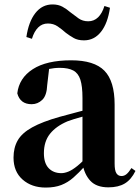

<svg xmlns="http://www.w3.org/2000/svg" viewBox="-20 -829 632 866"><path d="M186 17Q123 17 82 -19Q41 -55 41 -118Q41 -163 60 -196Q79 -229 125 -254.5Q171 -280 249 -302Q288 -313 338.5 -326Q389 -339 429 -349V-323Q389 -313 349 -302Q309 -291 285 -282Q233 -260 205.5 -225.5Q178 -191 178 -138Q178 -93 199.5 -70.5Q221 -48 257 -48Q271 -48 288.5 -55Q306 -62 329.5 -81Q353 -100 385 -136L402 -81H364Q336 -50 311 -28Q286 -6 256.5 5.5Q227 17 186 17ZM469 16Q415 16 387.5 -13.5Q360 -43 352 -92V-95V-387Q352 -440 342.5 -469.5Q333 -499 310.5 -511Q288 -523 250 -523Q225 -523 198.5 -517.5Q172 -512 135 -498L202 -523L193 -446Q191 -398 170.5 -378.5Q150 -359 123 -359Q71 -359 58 -408Q66 -477 128 -517Q190 -557 301 -557Q405 -557 451 -510Q497 -463 497 -357V-91Q497 -60 505 -47.5Q513 -35 528 -35Q540 -35 550 -43Q560 -51 573 -71L591 -58Q572 -19 543 -1.5Q514 16 469 16ZM99 -662Q109 -731 139.5 -770Q170 -809 217 -809Q243 -809 262 -798.5Q281 -788 297 -774Q316 -759 334.5 -746Q353 -733 378 -733Q404 -733 422.5 -751Q441 -769 451 -802L476 -794Q466 -724 435.5 -685.5Q405 -647 359 -647Q331 -647 312.5 -657.5Q294 -668 277 -681Q259 -697 240 -710Q221 -723 196 -723Q170 -723 152 -705Q134 -687 124 -654Z"/></svg>

Font: Noto Serif JP ExtraBold
Style: Regular
Weight: 800
Designer: Ryoko NISHIZUKA 西塚涼子 (kana & ideographs); Frank Grießhammer (Latin, Greek & Cyrillic); Wenlong ZHANG 张文龙 (bopomofo); San
Foundry: Adobe
Version: Version 2.003-H1;hotconv 1.1.1;makeotfexe 2.6.0